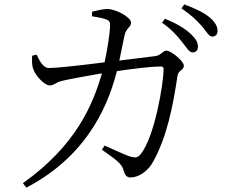

<svg xmlns="http://www.w3.org/2000/svg" viewBox="-20 -802 1040 872"><path d="M855 -564C869 -564 879 -573 879 -590C879 -610 869 -627 844 -650C819 -673 781 -696 729 -717L716 -699C760 -668 787 -637 807 -611C827 -587 838 -564 855 -564ZM944 -636C959 -636 968 -645 968 -662C968 -682 957 -702 931 -724C907 -744 868 -763 817 -782L804 -764C850 -733 874 -709 896 -684C918 -660 927 -636 944 -636ZM84 30 100 50C399 -106 480 -360 511 -479C573 -488 661 -500 711 -500C719 -500 723 -496 723 -489C723 -425 683 -181 619 -102C605 -85 595 -84 568 -92C548 -99 497 -122 455 -141L443 -122C500 -80 533 -63 542 -26C548 -5 557 4 573 4C608 4 653 -23 678 -72C738 -183 765 -316 786 -457C790 -485 815 -482 815 -504C815 -524 757 -572 736 -572C719 -572 712 -550 684 -547L522 -527L545 -639C553 -677 575 -677 575 -699C575 -724 508 -760 470 -761C451 -762 419 -754 398 -749V-728C416 -725 444 -721 462 -714C478 -708 481 -701 480 -682C479 -652 467 -573 455 -519C346 -505 235 -493 203 -493C175 -493 160 -526 146 -554L126 -549C125 -529 124 -505 132 -486C140 -462 180 -414 206 -414C226 -414 232 -428 263 -435C291 -442 379 -458 443 -469C402 -328 327 -143 84 30Z"/></svg>

Font: Source Han Serif CN
Style: Regular
Weight: 400
Designer: Ryoko NISHIZUKA 西塚涼子 (kana & ideographs); Frank Grießhammer (Latin, Greek & Cyrillic); Wenlong ZHANG 张文龙 (bopomofo); San
Foundry: Adobe
Version: Version 2.003;hotconv 1.1.1;makeotfexe 2.6.0